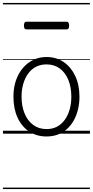

<svg xmlns="http://www.w3.org/2000/svg" viewBox="-20 -905 629 1300"><path d="M295 19Q227 19 176.5 -15Q126 -49 98.5 -109.5Q71 -170 71 -250Q71 -310 87.5 -359Q104 -408 134.5 -444Q165 -480 205.5 -499.5Q246 -519 295 -519Q361 -519 411 -485Q461 -451 489.5 -390.5Q518 -330 518 -250Q518 -203 507.5 -161.5Q497 -120 478 -87Q459 -54 432 -30Q405 -6 370.5 6.5Q336 19 295 19ZM295 -31Q334 -31 364.5 -46.5Q395 -62 417 -91.5Q439 -121 451 -161.5Q463 -202 463 -250Q463 -315 442.5 -364.5Q422 -414 384.5 -441.5Q347 -469 295 -469Q256 -469 225 -453.5Q194 -438 172 -408.5Q150 -379 138 -339Q126 -299 126 -250Q126 -186 146.5 -136.5Q167 -87 205 -59Q243 -31 295 -31ZM161 -706Q150 -706 146 -712.5Q142 -719 142 -731Q142 -744 146 -751Q150 -758 161 -758H429Q440 -758 444 -751Q448 -744 448 -731Q448 -719 444 -712.5Q440 -706 429 -706ZM0 365H589V375H0ZM0 -20H589V0H0ZM0 -505H589V-500H0ZM0 -885H589V-875H0Z"/></svg>

Font: Playwrite GB J Guides
Style: Regular
Weight: 400
Designer: Veronika Burian, José Scaglione
Foundry: TypeTogether
Version: Version 1.003